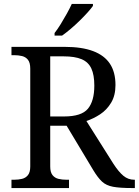

<svg xmlns="http://www.w3.org/2000/svg" viewBox="-20 -951 702 971"><path d="M38 0V-42H51Q73 -42 91.5 -46.5Q110 -51 121.5 -65.5Q133 -80 133 -109V-604Q133 -634 121.5 -648.5Q110 -663 91.5 -667.5Q73 -672 51 -672H38V-714H307Q394 -714 451 -692.5Q508 -671 536 -628.5Q564 -586 564 -521Q564 -468 542 -431.5Q520 -395 486.5 -373Q453 -351 417 -339L554 -122Q580 -82 604 -62Q628 -42 659 -42H662V0H648Q586 0 551.5 -6.5Q517 -13 496 -32.5Q475 -52 452 -90L317 -315H234V-109Q234 -80 245.5 -65.5Q257 -51 275.5 -46.5Q294 -42 316 -42H329V0ZM304 -362Q392 -362 424.5 -401Q457 -440 457 -518Q457 -572 442 -604.5Q427 -637 393 -651.5Q359 -666 302 -666H234V-362ZM256 -784Q271 -803 287 -829Q303 -855 318 -882Q333 -909 343 -931H450V-921Q441 -908 423 -888Q405 -868 382.5 -846Q360 -824 337 -804.5Q314 -785 294 -771H256Z"/></svg>

Font: Noto Serif Armenian
Style: Regular
Weight: 400
Designer: Monotype Design Team
Foundry: Monotype Imaging Inc.
Version: Version 2.007